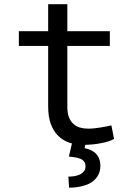

<svg xmlns="http://www.w3.org/2000/svg" viewBox="-20 -676 640 909"><path d="M298.8 -656.2H208V-528.3H69.3V-458.5H208V-171.4Q208 -122.6 220.9 -88.1Q233.9 -53.7 256.3 -32.2Q278.8 -10.3 309.3 -0.2Q339.8 9.8 375 9.8Q396 9.8 417.2 7.8Q438.5 5.9 457.5 2Q476.6 -1.5 492.7 -6.6Q508.8 -11.7 520 -18.6L507.3 -82.5Q499 -80.6 486.1 -77.9Q473.1 -75.2 458.5 -72.8Q443.4 -70.3 427.7 -68.6Q412.1 -66.9 397.5 -66.9Q377.4 -66.9 359.6 -71.8Q341.8 -76.7 328.1 -88.9Q314.5 -100.6 306.6 -120.6Q298.8 -140.6 298.8 -171.4V-458.5H500V-528.3H298.8ZM386.2 0H321.3L306.2 65.4Q325.7 66.9 340.3 69.8Q355 72.8 365.2 77.6Q375 83 379.9 91.3Q384.8 99.6 384.8 111.8Q384.8 125 378.2 134Q371.6 143.1 360.8 148.9Q349.6 154.8 335 157.5Q320.3 160.2 303.7 160.2L307.1 212.4Q336.9 212.4 361.6 207Q386.2 201.7 404.3 192.4Q428.7 179.2 441.9 158.2Q455.1 137.2 455.1 109.9Q455.1 88.9 448.7 74Q442.4 59.1 432.1 49.3Q421.4 39.6 408 33.7Q394.5 27.8 380.4 25.4Z"/></svg>

Font: Roboto Mono
Style: Regular
Weight: 400
Monospace: yes
Designer: Google
Version: Version 3.000